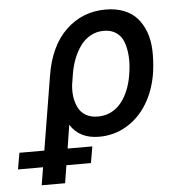

<svg xmlns="http://www.w3.org/2000/svg" viewBox="-163 -603 795 856"><g transform="rotate(-5 234.0 -175.0)"><path d="M-11 203.1 2.1 123.6H-110.1L-97.3 50.1H14.2L68.9 -282.7Q90.6 -413.4 163.9 -483Q237.2 -552.6 340.9 -552.6Q386.7 -552.6 422.4 -538.5Q458.1 -524.5 481 -498.8Q503.9 -473 517.6 -436.6Q531.2 -400.2 533 -355.5Q534.8 -310.7 528.1 -258.5L526.6 -248.6Q513.8 -172.6 477.8 -114.3Q441.8 -56.1 386.2 -23.1Q330.6 9.9 263.8 9.9Q175.4 9.9 134.9 -55L118.3 50.1H229L216.3 123.6H106.5L93.8 203.1ZM163 -230.1Q160.2 -203.1 163.5 -178.4Q166.9 -153.8 177.4 -130.9Q187.9 -108 210.6 -94.1Q233.3 -80.3 266 -80.3Q298.3 -80.3 325.3 -93.9Q352.3 -107.6 370.9 -131.4Q389.6 -155.2 401.6 -184.7Q413.7 -214.1 419.7 -248.6L421.2 -258.5Q428.3 -300.8 425.6 -337.4Q422.9 -373.9 412.6 -400.9Q402.3 -427.9 379.8 -443.4Q357.2 -458.8 324.2 -458.8Q291.5 -458.8 264.4 -443.5Q237.2 -428.3 218.8 -402.2Q200.3 -376.1 188.4 -345Q176.5 -313.9 170.8 -279.1Z"/></g></svg>

Font: Karasuma Gothic
Style: Medium Italic
Weight: 500
Italic angle: 9.39998°
Designer: Rasmus Andersson / Ryoko Nishizuka
Foundry: Genbu
Version: Version 1.00